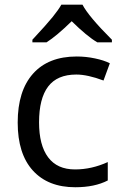

<svg xmlns="http://www.w3.org/2000/svg" viewBox="-20 -786 520 816"><path d="M299.8 9.8Q184.1 9.8 119.6 -61.3Q55.2 -132.3 55.2 -265.1Q55.2 -399.9 120.4 -472.9Q185.5 -545.9 306.2 -545.9Q345.2 -545.9 383.5 -537.8Q421.9 -529.8 446.8 -517.1L419.9 -443.8Q352.1 -469.2 304.2 -469.2Q223.1 -469.2 184.6 -418.2Q146 -367.2 146 -266.1Q146 -168.9 184.6 -117.4Q223.1 -65.9 298.8 -65.9Q369.6 -65.9 438 -97.2V-19Q382.3 9.8 299.8 9.8ZM117.7 -617.2Q178.7 -682.6 203.9 -713.9Q229 -745.1 240.7 -766.1H330.6Q356 -716.8 455.6 -617.2V-606H393.6Q349.6 -631.8 284.7 -695.8Q220.7 -633.3 177.7 -606H117.7Z"/></svg>

Font: NotoSans
Style: Regular
Weight: 400
Designer: Monotype Design team
Foundry: Monotype Imaging Inc.
Version: Version 1.04; ttfautohint (v1.4.1)